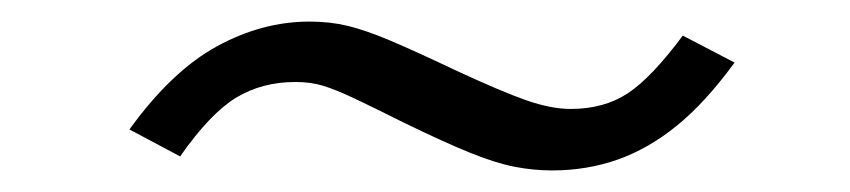

<svg xmlns="http://www.w3.org/2000/svg" viewBox="-20 -373 788 178"><path d="M492 -215Q474 -215 456.5 -218.5Q439 -222 415.5 -231.5Q392 -241 355 -259Q325 -274 308 -282Q291 -290 279.5 -293.5Q268 -297 254 -297Q223 -297 199 -282.5Q175 -268 147 -228L100 -253Q139 -307 181 -330Q223 -353 267 -353Q286 -353 302.5 -349Q319 -345 341.5 -335.5Q364 -326 402 -308Q445 -288 468 -280Q491 -272 509 -272Q540 -272 562 -286.5Q584 -301 613 -340L661 -315Q634 -278 607.5 -256.5Q581 -235 552.5 -225Q524 -215 492 -215Z"/></svg>

Font: Nunito Sans 7pt Expanded Light
Style: Italic
Weight: 300
Width: 7
Italic angle: -9°
Designer: Vernon Adams
Foundry: Vernon Adams
Version: Version 3.101;gftools[0.9.27]